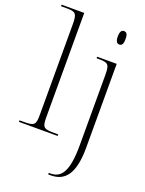

<svg xmlns="http://www.w3.org/2000/svg" viewBox="-181 -845 885 1170"><g transform="rotate(20 261.5 -260.0)"><path d="M8 0H259V-10H234C163 -10 155 -18 155 -86V-760H8V-750H43C102 -750 113 -742 113 -672V-85C113 -18 105 -10 35 -10H8ZM421 -652C437 -652 446 -662 446 -696C446 -729 437 -739 421 -739C407 -739 396 -729 396 -696C396 -662 407 -652 421 -652ZM285 240H301C387 240 447 187 447 8V-536H320V-526H335C395 -526 405 -518 405 -448V8C405 181 364 230 296 230H285Z"/></g></svg>

Font: Noto Serif Display ExtraLight
Style: Regular
Weight: 200
Designer: Monotype Design Team
Foundry: Monotype Imaging Inc.
Version: Version 2.009